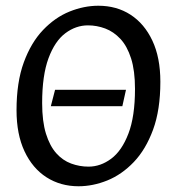

<svg xmlns="http://www.w3.org/2000/svg" viewBox="-20 -644 614 676"><path d="M159 -270.2 173.9 -327.9H423.6L410.8 -270.2ZM256.5 11.8Q193.3 11.8 143.9 -19.7Q94.5 -51.3 66.3 -111.3Q38.2 -171.3 38.2 -256Q38.2 -354.6 63.8 -424.4Q89.4 -494.3 131.7 -538.5Q173.9 -582.7 224.8 -603.3Q275.7 -623.8 326.2 -623.8Q390.5 -623.8 439.4 -592.3Q488.3 -560.7 516.4 -501.1Q544.6 -441.4 544.6 -356Q544.6 -257.4 519 -187.6Q493.3 -117.7 451.1 -73.5Q408.8 -29.3 357.9 -8.7Q307.1 11.8 256.5 11.8ZM291.7 -57.3Q334.1 -57.3 371.5 -85.2Q409 -113.1 432.1 -173.5Q455.3 -234 455.3 -330.9Q455.3 -395.2 441.5 -438.4Q427.7 -481.6 404 -507Q380.2 -532.4 350.6 -543.6Q320.9 -554.7 289.7 -554.7Q247.1 -554.7 210.2 -527.1Q173.2 -499.4 150.8 -439Q128.4 -378.5 128.4 -281.1Q128.4 -216.7 141.8 -173.4Q155.3 -130.2 178 -104.6Q200.8 -79.1 230.4 -68.2Q260 -57.3 291.7 -57.3Z"/></svg>

Font: Ancizar Sans Thin
Style: Italic
Weight: 100
Italic angle: -4°
Designer: Cesar Puertas, Viviana Monsalve, Julian Moncada, Julian Prieto, Jose Castro, Mariel Hernandez, Felipe Aragon, Sara Alarc
Version: Version 8.100